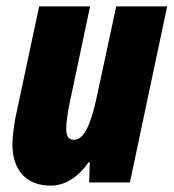

<svg xmlns="http://www.w3.org/2000/svg" viewBox="-20 -573 545 603"><path d="M139 10C187 10 227 -19 259 -64H262L260 0H388L505 -553H345L284 -269C268 -194 247 -134 213 -134C194 -134 188 -147 188 -169C188 -187 192 -216 198 -246L263 -553H103L28 -201C23 -172 19 -143 19 -120C19 -40 61 10 139 10Z"/></svg>

Font: Noto Sans ExtraCondensed Black
Style: Italic
Weight: 900
Width: 2
Italic angle: -12°
Designer: Monotype Design Team
Foundry: Monotype Imaging Inc.
Version: Version 2.013